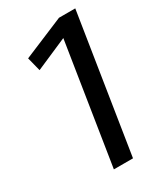

<svg xmlns="http://www.w3.org/2000/svg" viewBox="-171 -738 692 808"><g transform="rotate(-30 175.0 -334.0)"><path d="M229 0H136L228 -585L74 -518L57 -585L255 -668H334Z"/></g></svg>

Font: Rambla
Style: Italic
Weight: 400
Italic angle: -12°
Designer: Martin Sommaruga
Foundry: Martin Sommaruga
Version: Version 1.001